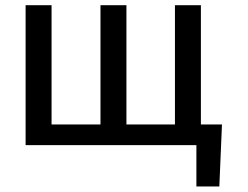

<svg xmlns="http://www.w3.org/2000/svg" viewBox="-20 -548 938 725"><path d="M76.7 -528.4H174.7V-78.1H359.4V-528.4H457.4V-78.1H640.6V-528.4H738.6V-78.1H818.2L808.2 156.2H721.6V0H76.7Z"/></svg>

Font: Inter UI
Style: Regular
Weight: 400
Designer: Rasmus Andersson
Foundry: rsms
Version: Version 2.2